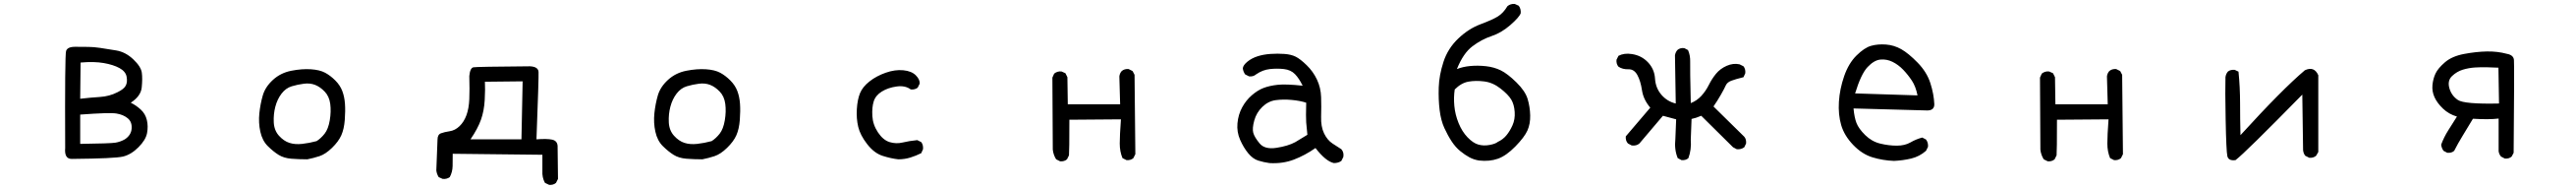

<svg xmlns="http://www.w3.org/2000/svg" viewBox="-20 -799 13040 955"><path d="M343 4Q305 4 310 -51Q308 -519 314.5 -541Q321 -563 362 -562.5Q403 -562 427.5 -562Q452 -562 487 -557Q522 -552 569 -544Q616 -536 655 -499Q694 -462 698 -431.5Q702 -401 697.5 -357Q693 -313 642 -280Q669 -267 692.5 -245.5Q716 -224 723.5 -192.5Q731 -161 724.5 -126.5Q718 -92 681 -55Q644 -18 603 -8Q562 2 343 4ZM612 -95Q644 -116 646.5 -149.5Q649 -183 626.5 -201.5Q604 -220 569 -225.5Q534 -231 386 -220V-72Q538 -74 563.5 -78Q589 -82 612 -95ZM575 -333Q608 -349 617 -367Q626 -385 621 -411.5Q616 -438 585 -455Q554 -472 505 -480.5Q456 -489 388 -483L386 -300Q437 -306 485.5 -309Q534 -312 575 -333Z M1536 6Q1494 6 1455.5 3Q1417 0 1390.5 -16.5Q1364 -33 1336 -60.5Q1308 -88 1298 -133.5Q1288 -179 1293 -226.5Q1298 -274 1310.5 -317Q1323 -360 1362 -395.5Q1401 -431 1455 -441.5Q1509 -452 1554 -449Q1599 -446 1626 -431.5Q1653 -417 1677.5 -392.5Q1702 -368 1713 -339Q1724 -310 1726.5 -274.5Q1729 -239 1725.5 -193Q1722 -147 1708 -115.5Q1694 -84 1661 -52Q1628 -20 1597.5 -10Q1567 0 1536 6ZM1583 -86Q1605 -100 1623.5 -123.5Q1642 -147 1649.5 -191Q1657 -235 1652 -273.5Q1647 -312 1624 -336Q1601 -360 1575.5 -370Q1550 -380 1518.5 -376Q1487 -372 1457 -363Q1427 -354 1405.5 -326Q1384 -298 1374 -260Q1364 -222 1366 -181Q1368 -140 1392.5 -113Q1417 -86 1445.5 -77Q1474 -68 1510 -72Q1546 -76 1583 -86Z M2760 135 2739 125Q2724 98 2726 64V-17L2272 -22Q2272 10 2271.5 40Q2271 70 2257 96Q2242 107 2221 105L2201 96Q2191 80 2189 62L2195 -93Q2195 -119 2212.5 -125.5Q2230 -132 2257 -136Q2284 -140 2306.5 -161.5Q2329 -183 2341.5 -217Q2354 -251 2356 -298Q2358 -345 2356 -415Q2360 -456 2377 -459Q2394 -462 2663 -464Q2705 -462 2706.5 -435.5Q2708 -409 2696 -95Q2749 -99 2775 -93.5Q2801 -88 2803 -62L2805 105L2795 125Q2781 137 2760 135ZM2620 -95 2626 -388 2435 -386Q2437 -349 2434 -294Q2431 -239 2415 -194Q2399 -149 2362 -95Z M3536 6Q3494 6 3455.5 3Q3417 0 3390.5 -16.5Q3364 -33 3336 -60.5Q3308 -88 3298 -133.5Q3288 -179 3293 -226.5Q3298 -274 3310.5 -317Q3323 -360 3362 -395.5Q3401 -431 3455 -441.5Q3509 -452 3554 -449Q3599 -446 3626 -431.5Q3653 -417 3677.5 -392.5Q3702 -368 3713 -339Q3724 -310 3726.5 -274.5Q3729 -239 3725.5 -193Q3722 -147 3708 -115.5Q3694 -84 3661 -52Q3628 -20 3597.5 -10Q3567 0 3536 6ZM3583 -86Q3605 -100 3623.5 -123.5Q3642 -147 3649.5 -191Q3657 -235 3652 -273.5Q3647 -312 3624 -336Q3601 -360 3575.5 -370Q3550 -380 3518.5 -376Q3487 -372 3457 -363Q3427 -354 3405.5 -326Q3384 -298 3374 -260Q3364 -222 3366 -181Q3368 -140 3392.5 -113Q3417 -86 3445.5 -77Q3474 -68 3510 -72Q3546 -76 3583 -86Z M4528 6Q4491 2 4448.5 -11.5Q4406 -25 4370.5 -70.5Q4335 -116 4325 -158Q4315 -200 4318 -248Q4321 -296 4334 -328Q4347 -360 4382 -387.5Q4417 -415 4464 -431.5Q4511 -448 4553 -444Q4595 -440 4616.5 -418.5Q4638 -397 4636 -376L4626 -356Q4612 -345 4591 -347Q4563 -368 4519.5 -362Q4476 -356 4444.5 -336.5Q4413 -317 4403.5 -287Q4394 -257 4396.5 -213Q4399 -169 4425 -130Q4451 -91 4484 -81Q4517 -71 4550 -79Q4583 -87 4624 -91L4644 -81Q4655 -67 4653 -45L4644 -25Q4618 -12 4589 -3Q4560 6 4528 6Z M5347 16 5327 6Q5313 -16 5310 -43L5308 -407L5317 -427Q5333 -440 5354 -438L5374 -429L5384 -409L5386 -272H5651L5647 -413Q5649 -429 5659 -440Q5673 -452 5694 -450L5714 -440L5724 -421L5728 -20L5718 0Q5704 12 5683 10L5663 0Q5649 -33 5649 -73.5Q5649 -114 5655 -196L5394 -194Q5394 -33 5392 -14L5382 6Q5368 18 5347 16Z M6407 25Q6378 21 6350.5 12.5Q6323 4 6299.5 -24.5Q6276 -53 6258.5 -92.5Q6241 -132 6245 -176Q6249 -220 6268.5 -256Q6288 -292 6317.5 -317.5Q6347 -343 6377 -354.5Q6407 -366 6448.5 -370.5Q6490 -375 6575 -366Q6557 -403 6536 -424.5Q6515 -446 6480.5 -450Q6446 -454 6409 -450Q6372 -446 6339 -423Q6325 -411 6304 -413L6284 -423Q6274 -437 6272 -454Q6274 -470 6295.5 -487.5Q6317 -505 6346.5 -514.5Q6376 -524 6412 -526.5Q6448 -529 6482.5 -526.5Q6517 -524 6540 -512.5Q6563 -501 6595.5 -469.5Q6628 -438 6647.5 -397Q6667 -356 6668.5 -308Q6670 -260 6668.5 -209.5Q6667 -159 6683.5 -125Q6700 -91 6726 -74Q6752 -57 6771 -45Q6785 -29 6781 -6L6771 14Q6756 25 6733 25Q6692 16 6640 -51Q6587 -14 6530.5 7.5Q6474 29 6407 25ZM6538 -81 6599 -118Q6595 -155 6593 -180.5Q6591 -206 6593 -280Q6563 -290 6520 -294Q6477 -298 6439 -293Q6401 -288 6371 -259Q6341 -230 6330 -190Q6319 -150 6325 -128Q6331 -106 6357 -74.5Q6383 -43 6442 -52Q6501 -61 6538 -81Z M7468 12Q7442 8 7419.5 -4Q7397 -16 7373 -35.5Q7349 -55 7329.5 -84.5Q7310 -114 7292.5 -152Q7275 -190 7268.5 -243Q7262 -296 7264 -357.5Q7266 -419 7288 -486.5Q7310 -554 7362.5 -604Q7415 -654 7475.5 -676.5Q7536 -699 7563.5 -716Q7591 -733 7612 -768Q7628 -781 7649 -779L7669 -770Q7681 -754 7679 -732Q7671 -711 7626 -672Q7581 -633 7531 -616.5Q7481 -600 7434.5 -565Q7388 -530 7356 -450Q7386 -462 7424 -465.5Q7462 -469 7503 -464.5Q7544 -460 7578 -443.5Q7612 -427 7657 -383Q7702 -339 7714 -299Q7726 -259 7727 -216Q7728 -173 7713 -139.5Q7698 -106 7652 -59Q7606 -12 7563.5 3Q7521 18 7468 12ZM7563 -82Q7589 -94 7606.5 -115Q7624 -136 7637.5 -166Q7651 -196 7648.5 -233.5Q7646 -271 7631 -296Q7616 -321 7577 -351.5Q7538 -382 7494.5 -387.5Q7451 -393 7414.5 -386.5Q7378 -380 7345 -347Q7339 -308 7343 -264Q7347 -220 7364.5 -177Q7382 -134 7410 -105Q7438 -76 7464.5 -68.5Q7491 -61 7521 -66.5Q7551 -72 7563 -82Z M8493 10 8474 0Q8456 -43 8462 -97L8466 -196L8399 -214L8280 -74Q8265 -61 8241 -64L8222 -74Q8209 -88 8211 -110L8335 -255Q8300 -296 8293 -343Q8286 -390 8269.5 -420Q8253 -450 8224 -449Q8195 -448 8174 -462Q8162 -476 8164 -497L8174 -517Q8203 -532 8241 -526Q8290 -519 8323 -484.5Q8356 -450 8359 -402Q8362 -354 8391.5 -320Q8421 -286 8464 -276L8460 -519Q8462 -534 8472 -546Q8485 -558 8507 -556L8526 -546Q8538 -519 8537 -486.5Q8536 -454 8540 -278Q8571 -290 8593.5 -314.5Q8616 -339 8631.5 -370Q8647 -401 8668 -426.5Q8689 -452 8722 -466.5Q8755 -481 8787 -474L8807 -464Q8818 -450 8816 -429L8807 -409Q8766 -399 8745 -391Q8724 -383 8717 -367Q8710 -351 8692.5 -320.5Q8675 -290 8655 -261L8811 -108Q8822 -95 8820 -74L8811 -55Q8795 -43 8773 -45L8754 -55L8593 -214Q8565 -202 8544 -198L8540 -93Q8544 -43 8528 0Q8515 12 8493 10Z M9569 14Q9513 12 9460 -4Q9407 -20 9362 -67Q9317 -114 9301.5 -167Q9286 -220 9290 -284.5Q9294 -349 9316.5 -414Q9339 -479 9379 -518.5Q9419 -558 9453 -567.5Q9487 -577 9528 -574Q9569 -571 9605.5 -550.5Q9642 -530 9688.5 -482.5Q9735 -435 9753 -379Q9771 -323 9773 -272Q9773 -239 9733 -241L9364 -251Q9368 -206 9379 -177.5Q9390 -149 9423 -116.5Q9456 -84 9499 -73.5Q9542 -63 9583 -63Q9624 -63 9652.5 -79.5Q9681 -96 9712 -104L9731 -94Q9743 -78 9741 -57L9731 -37Q9698 -8 9656 2Q9614 12 9569 14ZM9688 -317Q9679 -362 9659.5 -391.5Q9640 -421 9615.5 -446.5Q9591 -472 9561.5 -486.5Q9532 -501 9500 -498Q9468 -495 9435 -460Q9402 -425 9372 -327Z M10347 16 10327 6Q10313 -16 10310 -43L10308 -407L10317 -427Q10333 -440 10354 -438L10374 -429L10384 -409L10386 -272H10651L10647 -413Q10649 -429 10659 -440Q10673 -452 10694 -450L10714 -440L10724 -421L10728 -20L10718 0Q10704 12 10683 10L10663 0Q10649 -33 10649 -73.5Q10649 -114 10655 -196L10394 -194Q10394 -33 10392 -14L10382 6Q10368 18 10347 16Z M11298 10Q11262 15 11256.5 -10.5Q11251 -36 11248 -192.5Q11245 -349 11247 -409Q11249 -425 11259 -437Q11272 -448 11294 -446L11313 -437Q11321 -358 11321 -278Q11321 -198 11323 -116Q11534 -347 11649 -444Q11696 -466 11717 -419V-31L11706 -12Q11692 0 11671 -2L11651 -12Q11642 -23 11640 -40L11636 -321Q11347 -27 11298 10Z M12661 2 12642 -8Q12632 -20 12630 -35V-200Q12581 -194 12500 -199Q12470 -149 12447.5 -112.5Q12425 -76 12405 -37Q12392 -25 12370 -27L12351 -37Q12341 -51 12339 -68Q12353 -106 12375 -140.5Q12397 -175 12419 -210Q12378 -222 12348.5 -250Q12319 -278 12305.5 -307.5Q12292 -337 12295 -369Q12298 -401 12310.5 -427.5Q12323 -454 12358.5 -484.5Q12394 -515 12455.5 -526.5Q12517 -538 12570.5 -539Q12624 -540 12672 -527Q12705 -521 12707.5 -496.5Q12710 -472 12706 -27L12696 -8Q12683 4 12661 2ZM12632 -276 12629 -457Q12606 -458 12574 -459Q12542 -460 12510.5 -458Q12479 -456 12449 -447Q12419 -438 12394.5 -415Q12370 -392 12380.5 -354Q12391 -316 12423.5 -294Q12456 -272 12632 -276Z"/></svg>

Font: Kosefont JP
Style: Regular
Weight: 400
Designer: Nozomi Seto 瀬戸のぞみ
Version: Version 3.00;June 19, 2020